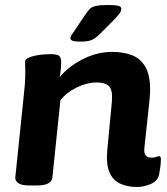

<svg xmlns="http://www.w3.org/2000/svg" viewBox="-20 -738 667 766"><path d="M527 8Q488 8 459 -5.5Q430 -19 416.5 -51Q403 -83 408 -139L425 -318Q426 -327 426.5 -335Q427 -343 427 -355Q427 -384 412 -396.5Q397 -409 365 -409Q327 -409 286 -389Q245 -369 221 -338L189 -30Q186 2 126 2H98Q66 2 53 -7.5Q40 -17 41 -30L74 -349Q77 -376 79 -399.5Q81 -423 81 -453Q81 -462 80.5 -471Q80 -480 80 -491Q80 -501 92.5 -507Q105 -513 122.5 -516.5Q140 -520 156.5 -521Q173 -522 181 -522Q207 -522 215.5 -515.5Q224 -509 224 -490Q224 -462 218 -430Q252 -472 309.5 -501.5Q367 -531 428 -531Q472 -531 506 -518Q540 -505 559.5 -472Q579 -439 579 -380Q579 -368 578 -357Q577 -346 576 -334L556 -147Q554 -126 561.5 -117.5Q569 -109 585 -109Q596 -109 603.5 -112Q611 -115 614 -115Q622 -115 622 -103Q622 -99 621 -84.5Q620 -70 615 -44Q610 -16 581.5 -4Q553 8 527 8ZM301 -572Q278 -572 269.5 -575.5Q261 -579 261 -585Q261 -592 265.5 -598.5Q270 -605 277 -615L322 -682Q331 -695 338 -702.5Q345 -710 361.5 -714Q378 -718 413 -718Q442 -718 453 -714.5Q464 -711 464 -703Q464 -693 454.5 -681Q445 -669 431 -655L378 -602Q362 -586 347 -579Q332 -572 301 -572Z"/></svg>

Font: Asap Semi Expanded Semi Expanded Regular
Style: Bold Italic
Weight: 700
Width: 6
Italic angle: -6°
Designer: Pablo Cosgaya
Foundry: Omnibus-Type
Version: Version 3.001; ttfautohint (v1.8.4.7-5d5b)